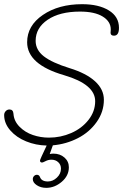

<svg xmlns="http://www.w3.org/2000/svg" viewBox="-22 -696 594 926"><path d="M374 -675.8Q454.1 -675.8 502.9 -645.8Q551.8 -615.7 551.8 -562Q551.8 -523.9 527.8 -523.9Q511.2 -523.9 511.2 -538.1Q511.2 -539.6 511.7 -544.7Q512.2 -549.8 512.2 -554.2Q512.2 -592.3 473.4 -616.2Q434.6 -640.1 363.8 -640.1Q266.1 -640.1 208 -600.8Q149.9 -561.5 149.9 -499Q149.9 -455.1 189.5 -424.3Q229 -393.6 314 -367.2Q393.6 -342.8 436.3 -304Q479 -265.1 479 -214.8Q479 -156.7 444.3 -107.7Q409.7 -58.6 353.8 -29.8Q297.9 -1 232.9 4.9L217.8 46.9Q227.5 44.9 234.9 44.9Q267.6 44.9 288.8 63.7Q310.1 82.5 310.1 110.8Q310.1 151.4 275.9 180.7Q241.7 210 201.2 210Q174.8 210 155.5 197.3Q136.2 184.6 136.2 168Q136.2 159.2 142.1 153.1Q147.9 147 155.8 147Q167 147 170.9 158.2Q178.7 179.2 209 179.2Q232.9 179.2 252.4 160.6Q272 142.1 272 117.2Q272 98.6 259 86.4Q246.1 74.2 226.1 74.2Q210.9 74.2 197.8 81.1Q184.6 87.9 181.2 87.9Q170.9 87.9 170.9 78.1Q170.9 73.2 203.1 5.9Q150.9 4.9 104 -14.2Q57.1 -33.2 27.6 -67.1Q-2 -101.1 -2 -141.1Q-2 -151.9 5.4 -159.9Q12.7 -168 23.9 -168Q41.5 -168 43 -147Q45.4 -111.8 72.3 -84.7Q99.1 -57.6 136.5 -44.9Q173.8 -32.2 213.9 -32.2Q270.5 -32.2 321.5 -54.4Q372.6 -76.7 404.8 -117.7Q437 -158.7 437 -208Q437 -289.1 288.1 -333Q108.9 -384.8 108.9 -492.2Q108.9 -572.3 184.8 -624Q260.7 -675.8 374 -675.8Z"/></svg>

Font: Comic Neue Light
Style: Italic
Weight: 300
Italic angle: -12°
Designer: Craig Rozynski
Foundry: Craig Rozynski
Version: Version 2.003;hotconv 1.0.109;makeotfexe 2.5.65596